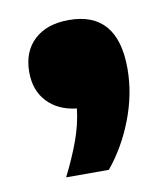

<svg xmlns="http://www.w3.org/2000/svg" viewBox="-55 -265 424 489"><g transform="rotate(-10 157.0 -21.0)"><path d="M78 176Q101.5 129.5 116.2 88.8Q131 48 135.5 8Q87.5 2.5 59.8 -27Q32 -56.5 32 -104Q32 -157 64.5 -187.2Q97 -217.5 154 -217.5Q280 -217.5 280 -70Q280 -5 255.2 60Q230.5 125 188.5 176Z"/></g></svg>

Font: Encode Sans SemiExpanded SemiExpanded ExtraBold
Style: Regular
Weight: 800
Width: 6
Designer: Multiple Designers
Foundry: Impallari Type
Version: Version 3.000; ttfautohint (v1.8.3) -l 8 -r 50 -G 200 -x 14 